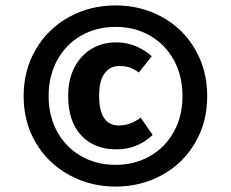

<svg xmlns="http://www.w3.org/2000/svg" viewBox="-20 -786 850 707"><path d="M743 -432Q743 -336 698.5 -260Q654 -184 576.5 -141.5Q499 -99 406 -99Q313 -99 235 -141.5Q157 -184 112 -260Q67 -336 67 -432Q67 -528 112 -604.5Q157 -681 234.5 -723.5Q312 -766 406 -766Q499 -766 576.5 -723.5Q654 -681 698.5 -604.5Q743 -528 743 -432ZM159 -432Q159 -358 191 -300.5Q223 -243 279 -211Q335 -179 406 -179Q476 -179 532 -211Q588 -243 620 -300.5Q652 -358 652 -432Q652 -507 620 -565Q588 -623 532 -655Q476 -687 406 -687Q335 -687 279 -655Q223 -623 191 -565Q159 -507 159 -432ZM539 -579 491 -519Q472 -533 456 -538Q440 -543 419 -543Q386 -543 365.5 -516.5Q345 -490 345 -433Q345 -324 418 -324Q460 -324 498 -353L542 -289Q486 -236 409 -236Q327 -236 279 -287.5Q231 -339 231 -433Q231 -493 254 -537.5Q277 -582 317 -606Q357 -630 408 -630Q445 -630 478.5 -616.5Q512 -603 539 -579Z"/></svg>

Font: FiraGOUPP
Style: Bold
Weight: 700
Designer: bBox Type
Foundry: bBox Type GmbH
Version: Version 1.001